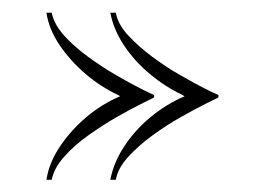

<svg xmlns="http://www.w3.org/2000/svg" viewBox="-20 -461 425 308"><path d="M227.2 -308.6V-307.2H171.9L169.4 -308.6Q142 -321.4 117.5 -342.2Q93 -363.1 75.8 -388.4Q58.5 -413.8 54.5 -440.6H62.9Q66.8 -421.8 82.9 -403.9Q99 -386.1 121.7 -369.6Q144.4 -353.1 166.9 -340.1Q189.5 -327 206.2 -318.6Q222.9 -310.2 227.2 -308.6ZM227.2 -304.6Q222.9 -302.6 206.2 -294.2Q189.5 -285.9 166.9 -273Q144.4 -260.1 121.7 -243.9Q99 -227.8 82.9 -209.6Q66.8 -191.5 62.9 -172.6H54.5Q58.5 -199.5 75.8 -225.4Q93 -251.4 118.1 -272.8Q143.2 -294.1 172.5 -306.5L171.9 -307.2H227.2ZM330.4 -308.6V-307.2H274.8L272.9 -308.6Q245.5 -321.4 220.5 -342.2Q195.5 -363.1 178.8 -388.4Q162 -413.8 157 -440.6H165.8Q169.2 -421.8 185.9 -403.9Q202.5 -386.1 224.7 -369.6Q246.9 -353.1 269.8 -340.1Q292.6 -327 309.2 -318.6Q325.8 -310.2 330.4 -308.6ZM330.4 -304.6Q325.8 -302.6 309.2 -294.2Q292.6 -285.9 269.8 -273Q246.9 -260.1 224.7 -243.9Q202.5 -227.8 185.9 -209.6Q169.2 -191.5 165.8 -172.6H157Q162 -199.5 178.8 -225.4Q195.5 -251.4 221.1 -272.8Q246.8 -294.1 276 -306.5L274.8 -307.2H330.4Z"/></svg>

Font: Emberly Black
Style: Regular
Weight: 900
Designer: Rajesh Rajput
Foundry: Rajesh Rajput
Version: Version 1.000